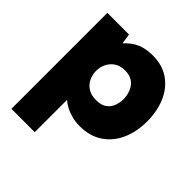

<svg xmlns="http://www.w3.org/2000/svg" viewBox="-196 -683 1030 1030"><g transform="rotate(45 318.5 -168.5)"><path d="M47 201V-527H211L220 -469Q256 -508 294 -523Q332 -538 380 -538Q456 -538 507 -501.5Q558 -465 584 -403.5Q610 -342 610 -266Q610 -188 582.5 -126Q555 -64 501.5 -28Q448 8 371 8Q340 8 311.5 0.5Q283 -7 260.5 -19Q238 -31 224 -45V201ZM335 -153Q375 -153 397 -170Q419 -187 427.5 -212Q436 -237 436 -260Q436 -287 426 -314Q416 -341 393.5 -358.5Q371 -376 332 -376Q296 -376 272 -359.5Q248 -343 236 -317.5Q224 -292 224 -264Q224 -237 235.5 -211.5Q247 -186 271.5 -169.5Q296 -153 335 -153Z"/></g></svg>

Font: Onest Black
Style: Regular
Weight: 900
Designer: Dmitri Voloshin, Andrey Kudryavtsev
Foundry: Dmitri Voloshin, Andrey Kudryavtsev
Version: Version 1.000;gftools[0.9.33]